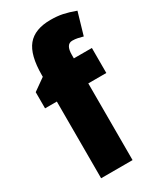

<svg xmlns="http://www.w3.org/2000/svg" viewBox="-194 -835 761 904"><g transform="rotate(-30 187.0 -382.5)"><path d="M345 -417H247V0H76V-417H12V-505L77 -551V-560Q77 -669 116.5 -717Q156 -765 242 -765Q278 -765 307 -759Q336 -753 374 -739L339 -619Q325 -623 311 -626Q297 -629 282 -629Q247 -629 247 -572V-553H345Z"/></g></svg>

Font: Noto Sans Gurmukhi UI Condensed Black
Style: Regular
Weight: 900
Width: 3
Designer: Jelle Bosma - Monotype Design Team
Foundry: Monotype Imaging Inc.
Version: Version 2.004; ttfautohint (v1.8.4.7-5d5b)